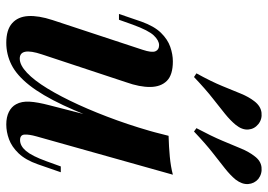

<svg xmlns="http://www.w3.org/2000/svg" viewBox="-144 -716 874 627"><g transform="rotate(90 293.5 -403.0)"><path d="M395 -349Q357 -242 324 -172Q291 -102 258.5 -61Q226 -20 192 -3Q158 14 120 14Q78 14 56.5 -5Q35 -24 33 -57.5Q31 -91 46 -137L143 -431Q153 -461 148 -473Q143 -485 128 -485Q113 -485 96.5 -468Q80 -451 61 -399L45 -354H26L51 -427Q66 -469 87.5 -491Q109 -513 133.5 -521.5Q158 -530 181 -530Q225 -530 244.5 -510.5Q264 -491 264.5 -456.5Q265 -422 249 -377L158 -102Q134 -30 172 -30Q193 -30 218 -53.5Q243 -77 269.5 -120.5Q296 -164 322.5 -222Q349 -280 373.5 -348Q398 -416 418 -491ZM426 -85Q419 -60 420 -45.5Q421 -31 438 -31Q457 -31 473.5 -50.5Q490 -70 507 -117L524 -164H543L517 -89Q503 -49 481.5 -26.5Q460 -4 435.5 5Q411 14 387 14Q363 14 346 5.5Q329 -3 321 -18Q311 -36 312.5 -62Q314 -88 324 -126L424 -516Q460 -517 492 -520Q524 -523 551 -530ZM220 -607Q247 -656 261.5 -691.5Q276 -727 286.5 -752.5Q297 -778 311 -796Q327 -817 348.5 -819.5Q370 -822 386 -809Q402 -796 403.5 -776Q405 -756 388 -735Q374 -718 352.5 -700.5Q331 -683 301.5 -660Q272 -637 232 -599ZM399 -607Q425 -656 440 -691.5Q455 -727 465.5 -752.5Q476 -778 490 -796Q505 -817 526.5 -819.5Q548 -822 565 -809Q580 -796 581.5 -776Q583 -756 567 -735Q553 -718 531 -700.5Q509 -683 479.5 -660Q450 -637 410 -599Z"/></g></svg>

Font: Playfair Display SemiBold
Style: Italic
Weight: 600
Italic angle: -14°
Designer: Claus Eggers Sørensen
Foundry: Claus Eggers Sørensen
Version: Version 1.203